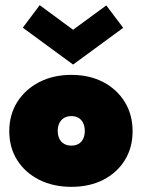

<svg xmlns="http://www.w3.org/2000/svg" viewBox="-20 -713 566 745"><path d="M257 12Q187 12 132.5 -15.2Q78 -42.5 47 -91.2Q16 -140 16 -204Q16 -268 47 -317.2Q78 -366.5 132.5 -394.5Q187 -422.5 257 -422.5Q327 -422.5 380.5 -394.5Q434 -366.5 464.2 -317.2Q494.5 -268 494.5 -204Q494.5 -140 464.2 -91.2Q434 -42.5 380.5 -15.2Q327 12 257 12ZM257 -148Q273.5 -148 285 -154.8Q296.5 -161.5 302.8 -174.5Q309 -187.5 309 -205Q309 -222.5 302.8 -235.5Q296.5 -248.5 285 -255.5Q273.5 -262.5 257 -262.5Q240.5 -262.5 228.8 -255.5Q217 -248.5 210.5 -235.5Q204 -222.5 204 -205Q204 -187.5 210.5 -174.5Q217 -161.5 228.8 -154.8Q240.5 -148 257 -148ZM263.5 -462.5 68.5 -605.5 134 -693 263.5 -597.5 392.5 -692 458 -605Z"/></svg>

Font: League Spartan Thin Black
Style: Regular
Weight: 900
Version: Version 2.002